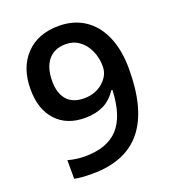

<svg xmlns="http://www.w3.org/2000/svg" viewBox="-134 -824 839 935"><g transform="rotate(-20 285.5 -356.5)"><path d="M526.9 -409.2Q526.9 -198.2 441.9 -94.2Q356.9 9.8 186 9.8Q121.1 9.8 92.8 2V-94.2Q136.2 -82 180.2 -82Q296.4 -82 353.5 -144.5Q410.6 -207 416 -340.8H410.2Q381.3 -296.9 340.6 -277.3Q299.8 -257.8 245.1 -257.8Q150.4 -257.8 96.2 -316.9Q42 -376 42 -479Q42 -590.8 104.7 -657Q167.5 -723.1 275.9 -723.1Q352.1 -723.1 408.7 -686Q465.3 -648.9 496.1 -578.4Q526.9 -507.8 526.9 -409.2ZM277.8 -627.9Q218.3 -627.9 186.5 -589.1Q154.8 -550.3 154.8 -480Q154.8 -418.9 184.3 -384Q213.9 -349.1 273.9 -349.1Q332 -349.1 371.6 -383.8Q411.1 -418.5 411.1 -464.8Q411.1 -508.3 394.3 -546.1Q377.4 -584 347.2 -606Q316.9 -627.9 277.8 -627.9Z"/></g></svg>

Font: f1_51640          
Style: Regular
Weight: 600
Foundry: Ascender Corporation
Version: Version 1.10